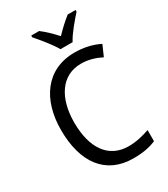

<svg xmlns="http://www.w3.org/2000/svg" viewBox="-228 -1048 1020 1163"><g transform="rotate(-30 282.0 -467.0)"><path d="M299 -784H384C407 -829 462 -893 497 -932V-944H442C407 -916 376 -888 341 -851C309 -886 273 -921 242 -944H187V-932C223 -890 275 -828 299 -784ZM362 -646C416 -646 463 -630 502 -610L535 -685C486 -710 426 -724 362 -724C163 -724 57 -569 57 -358C57 -131 159 10 352 10C419 10 466 1 511 -18V-96C465 -80 417 -68 364 -68C224 -68 149 -179 149 -357C149 -527 225 -646 362 -646Z"/></g></svg>

Font: Noto Sans Malayalam SemiCondensed
Style: Regular
Weight: 400
Width: 4
Designer: Jelle Bosma - Monotype Design Team
Foundry: Monotype Imaging Inc.
Version: Version 2.104